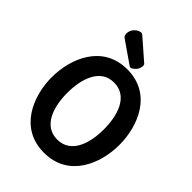

<svg xmlns="http://www.w3.org/2000/svg" viewBox="-273 -1070 1203 1203"><g transform="rotate(45 329.0 -468.0)"><path d="M511.2 -354.5C511.2 -235.8 473.6 -103 349.1 -103C225.1 -103 187 -235.8 187 -354.5C187 -475.1 225.1 -607.9 349.1 -607.9C473.6 -607.9 511.2 -475.1 511.2 -354.5ZM48.8 -354.5C48.8 -189.9 129.9 14.2 349.1 14.2C568.8 14.2 648.9 -189.9 648.9 -354.5C648.9 -521 568.8 -725.1 349.1 -725.1C129.9 -725.1 48.8 -521 48.8 -354.5ZM346.7 -748.5C348.6 -747.1 351.1 -746.1 353.5 -746.1C355 -746.1 356.4 -746.6 358.4 -747.1C363.8 -748.5 369.6 -751.5 376 -756.8C382.3 -762.2 387.2 -767.1 391.1 -772C395 -776.9 398.4 -784.2 401.4 -793.9C403.3 -799.8 403.8 -804.7 403.8 -809.1C403.8 -812 403.3 -815.4 402.8 -817.9C402.3 -820.3 401.4 -822.8 399.4 -824.2L261.2 -944.8C257.3 -948.2 252.9 -949.7 247.6 -949.7C244.6 -949.7 241.7 -949.2 238.3 -948.2C231.4 -946.3 224.1 -942.9 217.3 -938C210.4 -933.1 204.6 -927.2 200.2 -921.9C194.8 -915.5 190.4 -907.2 188 -896.5C186.5 -890.6 186 -885.3 186 -879.9C186 -875.5 186.5 -871.1 187.5 -867.2C189 -860.8 192.4 -856 196.8 -852.5Z"/></g></svg>

Font: Tuffy
Style: Bold
Weight: 700
Designer: Thatcher Ulrich, Karoly Barta, Michael Everson
Version: Version 001.270